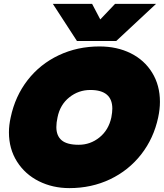

<svg xmlns="http://www.w3.org/2000/svg" viewBox="-20 -953 843 988"><path d="M252 -933H454L496 -853L572 -933H783L578 -742H376ZM26 -272Q26 -309 35 -349Q58 -458 122 -540.5Q186 -623 282 -668.5Q378 -714 492 -714Q582 -714 652.5 -679Q723 -644 763 -579Q803 -514 803 -429Q803 -391 794 -349Q771 -241 706.5 -158.5Q642 -76 546.5 -30.5Q451 15 337 15Q251 15 180 -20.5Q109 -56 67.5 -121.5Q26 -187 26 -272ZM553 -349Q558 -376 558 -394Q558 -490 445 -490Q384 -490 336.5 -452Q289 -414 276 -349Q270 -322 270 -299Q270 -254 297.5 -231Q325 -208 385 -208Q445 -208 492 -246Q539 -284 553 -349Z"/></svg>

Font: Prompt Black
Style: Italic
Weight: 900
Italic angle: -12°
Designer: Katatrad Team
Foundry: CadsonDemak
Version: Version 1.001